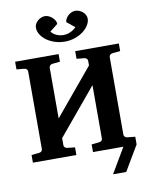

<svg xmlns="http://www.w3.org/2000/svg" viewBox="-113 -1011 975 1257"><g transform="rotate(-10 375.0 -382.5)"><path d="M430.2 0V-50.8L481 -56.2Q490.2 -57.1 496.6 -62.7Q502.9 -68.4 502.9 -78.1V-432.1L247.1 -125V-78.1Q247.1 -68.4 253.9 -62.7Q260.7 -57.1 269 -56.2L319.8 -50.8V0H30.8V-50.8L82 -56.2Q91.3 -57.1 97.7 -62.7Q104 -68.4 104 -78.1V-592.8Q104 -602.5 97.7 -608.4Q91.3 -614.3 82 -615.2L30.8 -620.1V-670.9H319.8V-620.1L269 -615.2Q260.7 -614.3 253.9 -608.4Q247.1 -602.5 247.1 -592.8V-255.9L502.9 -563V-592.8Q502.9 -602.5 496.6 -608.4Q490.2 -614.3 481 -615.2L430.2 -620.1V-670.9H720.2V-620.1L668 -615.2Q659.7 -614.3 652.8 -608.4Q646 -602.5 646 -592.8V-78.1Q646 -68.4 652.8 -62.7Q659.7 -57.1 668 -56.2L720.2 -50.8V0Q692.4 46.4 670.9 83L622.1 166H534.2L632.3 0ZM547.9 -867.2Q547.9 -845.2 534.4 -823.2Q521 -801.3 497.6 -783.7Q474.1 -766.1 442.6 -755.1Q411.1 -744.1 375.5 -744.1Q340.3 -744.1 309.1 -754.4Q277.8 -764.6 254.4 -781.7Q231 -798.8 217.3 -820.8Q203.6 -842.8 203.6 -866.2Q203.6 -879.4 209.7 -891.1Q215.8 -902.8 225.8 -911.6Q235.8 -920.4 248.5 -925.8Q261.2 -931.2 274.4 -931.2Q286.6 -931.2 299.3 -925.5Q312 -919.9 322.3 -910.6Q332.5 -901.4 339.1 -890.1Q345.7 -878.9 345.7 -867.2L292.5 -825.2Q295.4 -820.8 302 -814.5Q308.6 -808.1 318.8 -802.2Q329.1 -796.4 343 -792.2Q356.9 -788.1 375.5 -788.1Q391.1 -788.1 405.3 -792.7Q419.4 -797.4 430.4 -803.5Q441.4 -809.6 448.7 -815.9Q456.1 -822.3 458.5 -825.2L405.8 -868.2Q405.8 -878.9 411.9 -890.1Q418 -901.4 427.7 -910.4Q437.5 -919.4 450.2 -925.3Q462.9 -931.2 475.6 -931.2Q489.7 -931.2 502.9 -925.5Q516.1 -919.9 526.1 -910.9Q536.1 -901.9 542 -890.4Q547.9 -878.9 547.9 -867.2Z"/></g></svg>

Font: Charis SIL
Style: Bold
Weight: 700
Foundry: SIL International
Version: Version 4.112